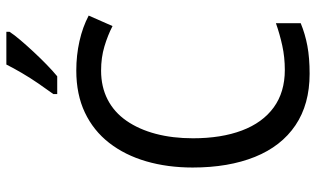

<svg xmlns="http://www.w3.org/2000/svg" viewBox="-215 -769 994 604"><g transform="rotate(-90 282.0 -467.0)"><path d="M362 -646Q311 -646 271 -625.5Q231 -605 204 -566Q177 -527 163 -474Q149 -421 149 -357Q149 -268 173.5 -203Q198 -138 246 -103Q294 -68 364 -68Q404 -68 440.5 -76Q477 -84 511 -96V-18Q477 -4 439.5 3Q402 10 352 10Q256 10 190 -34.5Q124 -79 90.5 -162Q57 -245 57 -358Q57 -437 76.5 -504Q96 -571 134.5 -620.5Q173 -670 230 -697Q287 -724 362 -724Q410 -724 454.5 -714Q499 -704 535 -685L502 -610Q473 -625 438 -635.5Q403 -646 362 -646ZM484 -934Q475 -920 458 -900Q441 -880 421 -858.5Q401 -837 381 -817.5Q361 -798 344 -784H288V-796Q304 -818 321.5 -843.5Q339 -869 354.5 -895.5Q370 -922 381 -944H484Z"/></g></svg>

Font: Noto Sans Thai SemiCondensed
Style: Regular
Weight: 400
Width: 4
Designer: Monotype Design Team
Foundry: Monotype Imaging Inc.
Version: Version 2.001